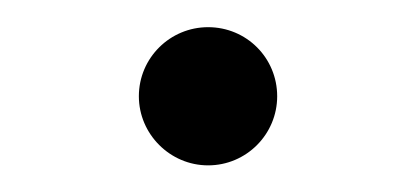

<svg xmlns="http://www.w3.org/2000/svg" viewBox="-20 -117 308 142"><path d="M133.9 5.3C162.3 5.3 185 -17.8 185 -45.8C185 -74.2 162.3 -96.9 133.9 -96.9C105.8 -96.9 82.7 -74.2 82.7 -45.8C82.7 -17.8 105.8 5.3 133.9 5.3Z"/></svg>

Font: Karasuma Gothic
Style: Light
Weight: 300
Designer: Rasmus Andersson / Ryoko Nishizuka
Foundry: rsms
Version: Version 1.00